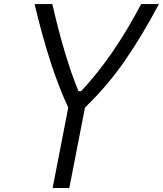

<svg xmlns="http://www.w3.org/2000/svg" viewBox="-20 -937 812 957"><path d="M384.1 -482.4Q544.3 -652.3 683.6 -916.7H772.1Q690.1 -761.7 603.2 -635.7Q516.3 -509.8 403.6 -401L325.5 0H242.2L320.3 -401Q229.8 -591.8 152.3 -916.7H240.9Q301.4 -651.7 371.1 -482.4Z"/></svg>

Font: TypoPRO Monoid
Style: Italic
Weight: 400
Width: 4
Italic angle: -11°
Monospace: yes
Version: Version 0.61